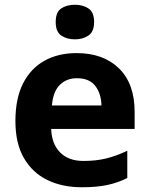

<svg xmlns="http://www.w3.org/2000/svg" viewBox="-20 -780 631 810"><path d="M303 -556Q416 -556 482 -491.5Q548 -427 548 -308V-236H196Q198 -173 233.5 -137Q269 -101 332 -101Q385 -101 428 -111.5Q471 -122 517 -144V-29Q477 -9 432.5 0.5Q388 10 325 10Q243 10 180 -20.5Q117 -51 81 -113Q45 -175 45 -269Q45 -365 77.5 -428.5Q110 -492 168 -524Q226 -556 303 -556ZM304 -450Q261 -450 232.5 -422Q204 -394 199 -335H408Q407 -385 382 -417.5Q357 -450 304 -450ZM296 -760Q329 -760 353 -744.5Q377 -729 377 -687Q377 -646 353 -630Q329 -614 296 -614Q262 -614 238.5 -630Q215 -646 215 -687Q215 -729 238.5 -744.5Q262 -760 296 -760Z"/></svg>

Font: Noto Sans Myanmar
Style: Bold
Weight: 700
Designer: Monotype Design Team
Foundry: Monotype Imaging Inc.
Version: Version 2.107; ttfautohint (v1.8.4.7-5d5b)